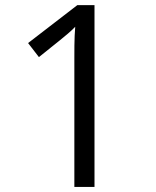

<svg xmlns="http://www.w3.org/2000/svg" viewBox="-20 -734 612 754"><path d="M351.1 0H272V-505.9Q272 -534.7 272.2 -555.4Q272.5 -576.2 273.2 -593.5Q273.9 -610.8 275.4 -628.9Q260.3 -613.3 247.1 -602.3Q233.9 -591.3 214.4 -575.2L132.8 -509.8L90.3 -564.9L283.7 -713.9H351.1Z"/></svg>

Font: Wonky
Style: Regular
Weight: 400
Designer: Monotype Design Team
Foundry: Monotype Imaging Inc.
Version: Version 3.000